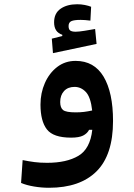

<svg xmlns="http://www.w3.org/2000/svg" viewBox="-20 -637 626 894"><path d="M208 237.3Q173.3 237.3 138.4 231.4Q103.5 225.6 78.1 214.8L85.4 108.4Q114.3 114.3 140.4 117.7Q166.5 121.1 199.2 121.1Q290 121.1 345 88.6Q399.9 56.2 409.7 -32.7H395Q385.7 -15.1 366.7 -5.6Q347.7 3.9 311 3.9Q228 3.9 198.2 -34.7Q168.5 -73.2 168.5 -149.9Q168.5 -204.1 189 -250.5Q209.5 -296.9 246.3 -325.2Q283.2 -353.5 332 -353.5Q418.5 -353.5 462.4 -280Q506.3 -206.5 506.3 -73.7Q506.3 84.5 429.4 160.9Q352.5 237.3 208 237.3ZM409.2 -122.6Q402.3 -184.6 379.9 -208.5Q357.4 -232.4 327.1 -232.4Q295.9 -232.4 278.1 -212.9Q260.3 -193.4 260.3 -162.1Q260.3 -135.3 273.9 -124.5Q287.6 -113.8 332.5 -113.8Q353.5 -113.8 371.3 -116Q389.2 -118.2 409.2 -122.6ZM226.6 -389.6 221.2 -457 270 -469.2V-475.1Q231.9 -487.3 231.9 -533.2Q231.9 -575.2 262 -596.2Q292 -617.2 339.4 -617.2Q357.9 -617.2 375 -613.8Q392.1 -610.4 404.3 -605.5L400.9 -541Q374.5 -544.4 355 -544.4Q325.2 -544.4 312.3 -538.6Q299.3 -532.7 299.3 -515.6Q299.3 -500 307.4 -494.6Q315.4 -489.3 332 -489.3Q347.2 -489.3 374 -493.7Q400.9 -498 422.9 -502L429.7 -432.6Z"/></svg>

Font: Cascadia Mono PL SemiBold
Style: Regular
Weight: 600
Monospace: yes
Designer: Aaron Bell
Foundry: Saja Typeworks
Version: Version 2404.023; ttfautohint (v1.8.4)